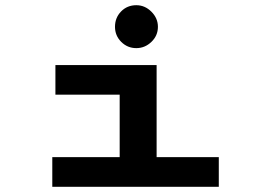

<svg xmlns="http://www.w3.org/2000/svg" viewBox="-20 -718 1040 738"><path d="M181 0V-114H440V-354H193V-468H582V-114H821V0ZM504 -533Q470 -533 446 -557Q422 -581 422 -615Q422 -650 445.5 -674Q469 -698 504 -698Q537 -698 562 -673Q587 -648 587 -615Q587 -581 562 -557Q537 -533 504 -533Z"/></svg>

Font: Inconsolata UltraExpanded ExtraBold
Style: Regular
Weight: 800
Width: 9
Monospace: yes
Designer: Raph Levien, Cyreal, Brenton Simpson
Foundry: Raph Levien, Cyreal, Google
Version: Version 3.001; ttfautohint (v1.8.2.53-6de2)